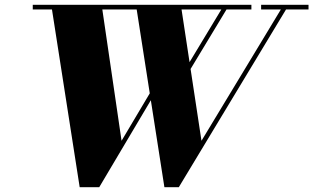

<svg xmlns="http://www.w3.org/2000/svg" viewBox="-20 -770 1306 800"><path d="M665 10 546.5 -750H733.5L819.5 -183.5L1162 -750H1183.5L725 10ZM312 10 193.5 -750H403.5L486.5 -183.5L651.5 -461H673L393.5 10ZM116.5 -730.5V-750H1027.5V-730.5ZM713 -417 914 -750H935.5L734.5 -417ZM1068 -730.5V-750H1265.5V-730.5Z"/></svg>

Font: Bodoni Moda 11pt ExtraBold
Style: Italic
Weight: 800
Italic angle: -13°
Version: Version 2.004